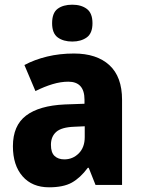

<svg xmlns="http://www.w3.org/2000/svg" viewBox="-20 -788 603 818"><path d="M295 -560Q392 -560 446 -510.5Q500 -461 500 -363V0H387L358 -73H354Q322 -30 286 -10Q250 10 189 10Q117 10 76 -37Q35 -84 35 -165Q35 -253 91 -295.5Q147 -338 256 -343L340 -346V-363Q340 -440 271 -440Q239 -440 204 -429.5Q169 -419 131 -400L84 -511Q127 -534 180.5 -547Q234 -560 295 -560ZM296 -248Q242 -246 219.5 -226Q197 -206 197 -171Q197 -138 212.5 -123.5Q228 -109 254 -109Q290 -109 315.5 -134.5Q341 -160 341 -204V-250ZM288 -768Q326 -768 350 -750Q374 -732 374 -689Q374 -646 349.5 -628.5Q325 -611 288 -611Q250 -611 226 -628.5Q202 -646 202 -689Q202 -733 225.5 -750.5Q249 -768 288 -768Z"/></svg>

Font: Noto Sans SemiCondensed ExtraBold
Style: Regular
Weight: 800
Width: 4
Designer: Monotype Design Team
Foundry: Monotype Imaging Inc.
Version: Version 2.013; ttfautohint (v1.8.4.7-5d5b)